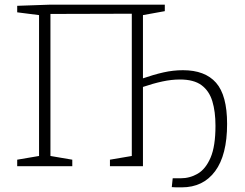

<svg xmlns="http://www.w3.org/2000/svg" viewBox="-20 -715 1052 826"><path d="M957 -182Q957 -48 905.5 21.5Q854 91 762 91Q748 91 738.5 91Q729 91 719 90L723 52H757Q797 52 831 32Q865 12 886 -37Q907 -86 907 -174Q907 -235 893.5 -279.5Q880 -324 847 -348.5Q814 -373 754 -373Q718 -373 678.5 -364.5Q639 -356 595 -341V0H453V-28L547 -44V-656L197 -655V-44L291 -28V0H54V-28L148 -44V-650L54 -662V-690L197 -695H689V-667L595 -650V-378Q641 -394 683 -403.5Q725 -413 767 -413Q862 -413 909.5 -359Q957 -305 957 -182Z"/></svg>

Font: Bitter Light
Style: Regular
Weight: 300
Designer: Sol Matas, and Bitter project Authors
Foundry: Sol Matas
Version: Version 2.001